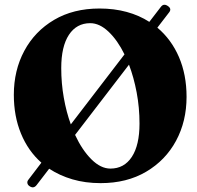

<svg xmlns="http://www.w3.org/2000/svg" viewBox="-20 -755 834 812"><path d="M104.5 32Q97 27 95.8 19.2Q94.5 11.5 100.5 4.5L155 -67Q99 -116.5 68.8 -190Q38.5 -263.5 38.5 -354Q38.5 -457.5 82.8 -540Q127 -622.5 208.5 -670.8Q290 -719 401 -719Q463 -719 516 -704.5Q569 -690 611.5 -662.5L660 -725.5Q672 -742 690 -729.5Q707 -718 695.5 -703L645.5 -638Q704.5 -588.5 736.8 -513.8Q769 -439 769 -345.5Q769 -242 724.5 -159.5Q680 -77 598.2 -28.8Q516.5 19.5 405.5 19.5Q341 19.5 286.5 3.5Q232 -12.5 188 -41.5L135 27.5Q122 44.5 104.5 32ZM239 -467Q239 -402.5 249.8 -341.8Q260.5 -281 279.5 -229L506.5 -525Q477 -585 439 -621Q401 -657 361.5 -657Q304 -657 271.5 -607.8Q239 -558.5 239 -467ZM570 -232.5Q570 -300 558 -363.8Q546 -427.5 525.5 -481.5L297.5 -184.5Q327.5 -120 366.8 -81Q406 -42 447 -42Q505 -42 537.5 -91.5Q570 -141 570 -232.5Z"/></svg>

Font: Fraunces 9pt S000
Style: Bold
Weight: 700
Version: Version 1.000; ttfautohint (v1.8.3)